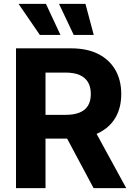

<svg xmlns="http://www.w3.org/2000/svg" viewBox="-20 -979 697 999"><path d="M63.3 0V-727.5H349.8Q432.6 -727.5 490.9 -698.2Q549.1 -668.8 580 -615.4Q610.9 -561.9 610.9 -489.8Q610.9 -417.4 579.7 -365.2Q548.4 -313.1 489.2 -285.4Q429.9 -257.8 346.1 -257.8H154.3V-381.4H320.9Q365.4 -381.4 394.6 -393.6Q423.8 -405.7 438.2 -429.7Q452.5 -453.7 452.5 -489.8Q452.5 -526.2 438.1 -551Q423.6 -575.8 394.4 -588.6Q365.2 -601.4 320.5 -601.4H216.8V0ZM467 0 290 -331.2H455.9L636.9 0ZM187.3 -797.3 76.6 -958.8H219.1L294.5 -797.3ZM363.5 -797.3 287.1 -958.8H424.6L467.8 -797.3Z"/></svg>

Font: GitLab Sans
Style: Regular
Weight: 400
Designer: Rasmus Andersson
Foundry: Modifications by GitLab B.V., manufactured by rsms
Version: Version 4.000;git-c8fb6b7